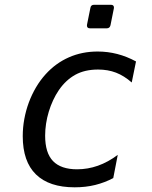

<svg xmlns="http://www.w3.org/2000/svg" viewBox="-20 -778 642 812"><path d="M360.8 -658.2Q347.7 -658.2 347.7 -669.9Q347.7 -672.9 348.1 -674.3L362.3 -744.6Q364.3 -757.8 377.9 -757.8H448.7Q461.9 -757.8 461.9 -746.1Q461.9 -743.2 461.4 -741.7L447.3 -671.4Q444.3 -658.2 431.6 -658.2ZM295.9 14.2Q188 14.2 132.1 -40.3Q76.2 -94.7 76.2 -202.1Q76.2 -238.8 82.8 -274.7Q89.4 -310.5 101.8 -344.2Q114.3 -377.9 132.1 -408.2Q149.9 -438.5 172.9 -463.9Q215.8 -511.2 271.5 -535.6Q327.1 -560.1 393.1 -560.1Q478 -560.1 555.2 -518.1L537.1 -429.2Q504.9 -457.5 470.7 -470.7Q436.5 -483.9 394.5 -483.9Q338.4 -483.9 298.3 -461.7Q258.3 -439.5 229 -397Q215.3 -377 204.6 -353.8Q193.8 -330.6 186.3 -305.7Q178.7 -280.8 174.8 -254.9Q170.9 -229 170.9 -204.1Q170.9 -131.3 204.3 -96.7Q237.8 -62 306.2 -62Q351.1 -62 394 -77.1Q437 -92.3 478 -123L459 -24.9Q423.3 -5.9 382.8 4.2Q342.3 14.2 295.9 14.2Z"/></svg>

Font: Hack
Style: Italic
Weight: 400
Italic angle: -11°
Monospace: yes
Designer: Christopher Simpkins
Foundry: Christopher Simpkins
Version: Version 2.019; ttfautohint (v1.4.1) -l 4 -r 80 -G 350 -x 0 -